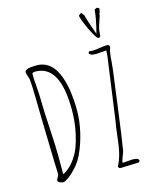

<svg xmlns="http://www.w3.org/2000/svg" viewBox="-144 -1106 991 1213"><g transform="rotate(-15 351.5 -499.5)"><path d="M563 -850.1Q558.6 -861.8 547.6 -893.1Q536.6 -924.3 529.8 -945.8Q522 -969.7 521 -980L503.9 -1002.9L485.8 -989.7Q486.3 -975.1 503.7 -933.1Q521 -891.1 540.8 -856Q560.5 -820.8 569.8 -820.8Q584 -820.8 584 -841.8Q584 -860.4 588.4 -878.9Q592.8 -897.5 602.1 -922.9Q609.4 -944.8 613.8 -959L612.8 -964.8L620.1 -980L619.1 -984.9Q623 -993.7 623 -996.1Q623 -1004.9 605 -1007.8L591.8 -1000Q586.4 -937 563 -850.1ZM491.2 8.8Q515.6 8.8 550.8 6.8Q585.4 4.9 609.9 4.9L619.1 -3.9Q619.1 -23.9 577.1 -23.9Q568.4 -23.9 544.9 -21.5Q521.5 -19 512.2 -19Q512.2 -34.2 522.9 -59.1Q533.7 -84 535.2 -95.2Q550.3 -187.5 575.2 -378.4L587.9 -475.6Q605.5 -606.9 605 -605Q606.9 -617.2 609.4 -648.9Q611.8 -685.5 615.2 -708.5Q618.7 -731.4 625 -745.1Q625 -763.2 608.9 -763.2Q591.3 -763.2 562 -758.3Q529.8 -752.9 515.1 -752.9Q498.5 -752.9 491.2 -754.9L483.9 -747.1Q483.9 -727.1 528.8 -727.1Q537.6 -727.1 563 -729.5Q588.4 -731.9 596.2 -731.9Q595.7 -703.1 587.9 -653.8L585 -634.8L583 -619.1Q573.7 -550.3 544.9 -342.8L537.1 -287.1Q531.7 -263.2 524.4 -198.7Q517.6 -131.8 506.8 -85.4Q496.1 -39.1 476.1 -3.9Q481.4 8.8 491.2 8.8ZM120.6 2Q129.9 2 155.8 -16.6Q181.6 -35.2 210 -67.1Q238.3 -99.1 256.8 -138.7Q286.6 -202.1 303 -274.4Q319.3 -346.7 319.3 -408.7V-440.4Q318.8 -456.5 316.9 -483.4Q314.9 -510.3 312 -531.7Q309.1 -556.2 302.5 -584.5Q295.9 -612.8 288.1 -635.3Q279.3 -659.7 265.9 -682.6Q252.4 -705.6 236.8 -720.2Q219.7 -736.3 196.8 -745.6Q173.8 -754.9 147.9 -754.9H143.1Q67.9 -754.9 67.9 -731Q67.9 -721.7 74.7 -703.6Q81.1 -686 82 -679.2Q85.4 -655.3 87.9 -539.6V-526.9Q89.4 -422.4 89.8 -418.9L96.7 -146L99.6 -58.1Q100.6 -50.8 92.3 -38.1Q84 -24.4 84 -18.1Q84 -9.3 95.9 -3.7Q107.9 2 120.6 2ZM123.5 -351.1Q115.7 -474.1 115.7 -542Q115.7 -569.8 111.3 -624.5Q106.9 -679.7 106.9 -708Q106.9 -719.2 127.9 -719.2Q289.1 -719.2 289.1 -426.8Q289.1 -394 286.1 -357.9Q282.7 -318.4 272.2 -270.5Q261.7 -222.7 247.1 -184.6Q230 -141.6 200.9 -105Q171.9 -68.4 135.7 -48.8H130.9V-161.1Q130.9 -224.6 123.5 -351.1Z"/></g></svg>

Font: Amatica SC
Style: Regular
Weight: 400
Version: Version 2.000